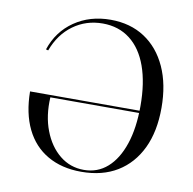

<svg xmlns="http://www.w3.org/2000/svg" viewBox="-70 -653 740 736"><g transform="rotate(10 300.0 -285.0)"><path d="M291.9 11.3Q216.1 11.3 160.9 -20.6Q105.6 -52.4 76.2 -112.9Q46.8 -173.4 46 -258.1H504V-249.2H126.6Q122.6 -177.4 144.4 -120.6Q166.1 -63.7 206.9 -30.6Q247.6 2.4 300.8 2.4Q354 2.4 392.3 -31.5Q430.6 -65.3 451.6 -127.8Q472.6 -190.3 472.6 -276.6Q472.6 -366.1 449.6 -430.2Q426.6 -494.4 382.3 -528.6Q337.9 -562.9 275.8 -562.9Q211.3 -562.9 161.3 -526.6Q111.3 -490.3 87.1 -425L78.2 -427.4Q102.4 -500 162.5 -541.1Q222.6 -582.3 303.2 -582.3Q379.8 -582.3 435.9 -545.6Q491.9 -508.9 522.6 -441.5Q553.2 -374.2 553.2 -283.1Q553.2 -191.1 521.8 -125.4Q490.3 -59.7 432.3 -24.2Q374.2 11.3 291.9 11.3Z"/></g></svg>

Font: Playfair 144pt SemiCondensed Light
Style: Regular
Weight: 300
Width: 4
Designer: Claus Eggers Sørensen
Foundry: Claus Eggers Sørensen
Version: Version 2.203